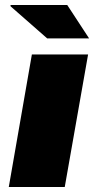

<svg xmlns="http://www.w3.org/2000/svg" viewBox="-20 -745 384 765"><path d="M15 0 107 -528H331L238 0ZM168 -592 22 -720V-725H248L335 -592Z"/></svg>

Font: Archivo Expanded Black
Style: Italic
Weight: 900
Width: 7
Italic angle: -10°
Designer: Hector Gatti
Foundry: Omnibus-Type
Version: Version 2.001